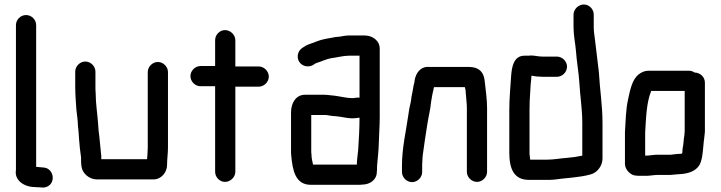

<svg xmlns="http://www.w3.org/2000/svg" viewBox="-20 -773 3209 855"><path d="M51 -661V-16C43 30 88 60 135 60C142 61 148 61 155 61L167 62C179 63 190 60 200 52C229 27 213 -25 174 -27L141 -30V-661C141 -686 120 -706 96 -706C72 -706 51 -686 51 -661Z M315 -454V-386C315 -353 318 -318 320 -286C322 -268 327 -233 327 -214C328 -205 329 -195 330 -184L332 -154C334 -125 337 -99 341 -72V-56C341 -47 342 -38 343 -31C347 -1 377 26 412 26H663C698 26 724 -5 724 -39C724 -65 728 -89 728 -117V-452C728 -476 707 -497 683 -497C659 -497 638 -476 638 -452V-116C638 -97 636 -81 635 -64H431V-78C427 -110 424 -158 419 -192L417 -220C414 -264 406 -313 406 -359C405 -368 405 -377 405 -386V-454C405 -478 384 -499 360 -499C336 -499 315 -478 315 -454Z M938 -594V-479H873C849 -479 828 -458 828 -434C828 -410 849 -389 873 -389H938V-8C938 16 958 37 982 37C1006 37 1028 16 1028 -8V-387H1132C1156 -387 1177 -408 1177 -432C1177 -456 1156 -477 1132 -477H1028V-594C1028 -618 1006 -639 982 -639C958 -639 938 -618 938 -594Z M1549 -336C1523 -336 1494 -344 1469 -347L1449 -349C1441 -350 1433 -351 1424 -351H1338C1297 -351 1276 -313 1276 -273V-101C1276 -94 1276 -86 1277 -79C1283 -15 1295 50 1364 50H1574C1581 50 1588 50 1593 49C1628 49 1658 27 1658 -7C1659 -14 1659 -21 1659 -27C1659 -32 1659 -37 1660 -44C1663 -78 1666 -102 1667 -139C1668 -175 1671 -216 1671 -252V-556C1671 -592 1639 -615 1604 -615H1534C1520 -615 1506 -612 1494 -610L1474 -608C1444 -602 1416 -599 1391 -589C1372 -580 1351 -577 1335 -565C1321 -558 1311 -548 1307 -532C1298 -492 1340 -464 1375 -484C1379 -487 1383 -490 1388 -492C1410 -498 1431 -510 1456 -514C1481 -517 1508 -525 1534 -525H1581V-338C1569 -340 1561 -336 1549 -336ZM1367 -86C1366 -91 1366 -96 1366 -101V-261H1425C1429 -261 1433 -261 1438 -260L1457 -257C1464 -256 1472 -256 1480 -255C1504 -253 1524 -246 1549 -246C1562 -246 1570 -248 1581 -249C1581 -202 1578 -148 1575 -105C1573 -88 1569 -55 1569 -40H1374C1371 -55 1367 -68 1367 -86Z M1860 -7V-34C1860 -39 1860 -47 1861 -58C1861 -68 1862 -77 1863 -85C1868 -126 1876 -174 1882 -214C1887 -249 1897 -286 1900 -321C1903 -342 1907 -362 1912 -382C1912 -383 1912 -384 1913 -385H2050C2051 -383 2052 -375 2053 -373L2055 -349C2056 -331 2059 -312 2059 -292V-8C2059 16 2080 37 2104 37C2128 37 2149 16 2149 -8V-291C2149 -331 2143 -371 2139 -407C2136 -452 2113 -475 2067 -475H1891C1852 -478 1831 -447 1826 -413C1826 -411 1826 -408 1825 -404C1821 -392 1820 -382 1818 -370C1816 -357 1812 -344 1811 -330L1809 -318C1805 -303 1800 -277 1798 -259C1788 -187 1770 -115 1770 -34V-7C1770 17 1791 38 1815 38C1839 38 1860 17 1860 -7Z M2460 -521H2396C2376 -521 2362 -526 2343 -526C2340 -525 2336 -525 2331 -525H2316C2268 -525 2259 -477 2256 -433C2253 -382 2248 -338 2248 -282V-93C2248 -24 2267 28 2335 28H2415C2425 28 2435 28 2446 27C2501 19 2559 18 2609 4C2638 -3 2663 -33 2663 -67V-226C2663 -305 2651 -375 2647 -450C2642 -498 2635 -546 2630 -592C2628 -613 2624 -629 2624 -651V-708C2624 -732 2604 -753 2580 -753C2556 -753 2534 -732 2534 -708V-652C2534 -614 2542 -581 2545 -544C2548 -498 2557 -453 2560 -404C2563 -347 2573 -288 2573 -226V-80C2550 -75 2530 -72 2505 -70C2474 -68 2448 -62 2415 -62H2341C2341 -68 2339 -73 2339 -80C2338 -84 2338 -88 2338 -93V-282C2338 -313 2339 -335 2341 -361L2343 -395C2344 -406 2345 -416 2346 -425C2346 -428 2346 -432 2347 -436H2348C2361 -433 2380 -431 2396 -431H2460C2484 -431 2505 -452 2505 -476C2505 -500 2484 -521 2460 -521Z M2858 -80H2853V-183C2857 -250 2859 -318 2880 -368H3029V-189C3028 -181 3028 -176 3028 -173C3027 -168 3026 -161 3025 -153L3023 -131C3020 -117 3019 -106 3018 -90C3016 -89 3013 -88 3011 -88C3006 -88 3000 -88 2993 -87L2975 -85C2971 -84 2968 -84 2965 -84H2906C2890 -84 2872 -80 2858 -80ZM2813 9C2818 10 2826 10 2835 10H2858C2873 10 2893 6 2908 6H2965C2975 6 2990 3 3002 3C3007 2 3011 2 3014 2C3049 -1 3078 -12 3094 -37C3107 -59 3109 -91 3112 -121L3114 -143C3115 -150 3116 -155 3116 -158C3117 -165 3118 -174 3119 -186V-405C3119 -430 3098 -450 3073 -450C3066 -455 3057 -458 3048 -458H2867C2852 -458 2837 -452 2823 -441C2795 -418 2786 -373 2777 -331C2767 -287 2766 -235 2763 -185V-43C2763 -18 2788 9 2813 9Z"/></svg>

Font: Electronic
Style: Blk
Weight: 900
Version: Version 1.011